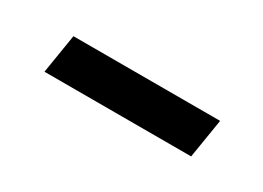

<svg xmlns="http://www.w3.org/2000/svg" viewBox="-20 -438 430 314"><g transform="rotate(30 195.5 -281.0)"><path d="M52 -244 64 -318H341L329 -244Z"/></g></svg>

Font: Georama Extended
Style: Italic
Weight: 400
Width: 7
Italic angle: -9°
Designer: Jean-Baptiste Levee
Foundry: Production Type
Version: Version 1.000